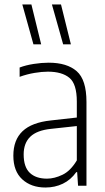

<svg xmlns="http://www.w3.org/2000/svg" viewBox="-20 -828 470 856"><path d="M182.5 8Q119 8 79.2 -28.5Q39.5 -65 39.5 -134Q39.5 -204 80.5 -243Q121.5 -282 206.5 -291L322.5 -304V-375Q322.5 -454 289.2 -481.2Q256 -508.5 193.5 -508.5Q167 -508.5 134 -503Q101 -497.5 67.5 -485.5V-527Q95 -537.5 130.5 -543Q166 -548.5 197 -548.5Q278.5 -548.5 322 -510.5Q365.5 -472.5 365.5 -373.5V0H328L324 -60.5H320Q295.5 -26 260.2 -9Q225 8 182.5 8ZM85.5 -139.5Q85.5 -83.5 112.8 -57.5Q140 -31.5 189.5 -31.5Q222.5 -31.5 258.5 -48.8Q294.5 -66 322.5 -113V-266L207 -253.5Q144.5 -247 115 -218.5Q85.5 -190 85.5 -139.5ZM261.5 -630.5 211.5 -808H252L296 -630.5ZM129 -630.5 79.5 -808H120L163.5 -630.5Z"/></svg>

Font: Encode Sans Condensed Condensed ExtraLight
Style: Regular
Weight: 200
Width: 3
Designer: Multiple Designers
Foundry: Impallari Type
Version: Version 3.000; ttfautohint (v1.8.3) -l 8 -r 50 -G 200 -x 14 